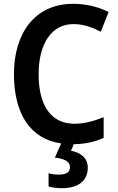

<svg xmlns="http://www.w3.org/2000/svg" viewBox="-20 -744 616 1004"><path d="M439 133C439 80 400 54 351 44L366 10C427 9 476 -2 522 -23V-131C473 -112 424 -97 369 -97C246 -97 182 -193 182 -356C182 -513 248 -618 364 -618C418 -618 465 -600 507 -578L548 -681C492 -710 427 -724 362 -724C162 -724 53 -570 53 -357C53 -152 136 -17 300 6L267 80C316 86 346 100 346 130C346 157 326 169 288 169C270 169 250 167 234 162V231C250 236 275 240 304 240C391 240 439 200 439 133Z"/></svg>

Font: Noto Sans Thai Looped SemiCondensed SemiBold
Style: Regular
Weight: 600
Width: 4
Designer: Sasikarn Vongin, Ben Mitchell
Foundry: The Fontpad Ltd
Version: Version 1.001